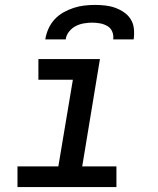

<svg xmlns="http://www.w3.org/2000/svg" viewBox="-20 -760 640 780"><path d="M51 0V-84H217L276 -436H136V-520H386L314 -84H453V0ZM164 -600Q167 -621 176.5 -642.5Q186 -664 201.5 -681Q217 -698 237.5 -709.5Q258 -721 279.5 -728Q301 -735 323 -737.5Q345 -740 366 -740Q388 -740 409 -737.5Q430 -735 449 -728Q468 -721 484.5 -709.5Q501 -698 511.5 -681Q522 -664 524 -642.5Q526 -621 523 -600H440Q442 -617 436 -631.5Q430 -646 416.5 -654Q403 -662 387 -665Q371 -668 354 -668Q338 -668 320.5 -665Q303 -662 287.5 -654Q272 -646 260.5 -631.5Q249 -617 247 -600Z"/></svg>

Font: Iosevka SS04 Medium Extended
Style: Italic
Weight: 500
Width: 7
Italic angle: -9°
Monospace: yes
Designer: Belleve Invis
Foundry: Belleve Invis
Version: Version 19.0.0; ttfautohint (v1.8.4)